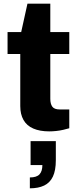

<svg xmlns="http://www.w3.org/2000/svg" viewBox="-20 -701 425 1042"><path d="M247 12Q196 12 160.5 -3.5Q125 -19 107.5 -50Q90 -81 90 -125V-408H21V-527H95L129 -681H253V-527H356V-408H253V-165Q253 -137 264 -122Q275 -107 304 -107H356V-5Q343 -1 323.5 3.5Q304 8 284 10Q264 12 247 12ZM142 321V262Q179 262 194.5 245Q210 228 210 195H146V65H283V168Q283 224 267 257.5Q251 291 219.5 306Q188 321 142 321Z"/></svg>

Font: Archivo SemiBold ExtraBold
Style: Regular
Weight: 800
Version: Version 2.001